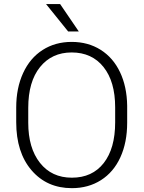

<svg xmlns="http://www.w3.org/2000/svg" viewBox="-20 -930 717 959"><path d="M61 -319.8V-393.1Q61 -490.2 95.5 -565.2Q129.9 -640.1 192.9 -680.4Q255.9 -720.7 337.9 -720.7Q419.9 -720.7 482.7 -681.2Q545.4 -641.6 579.6 -569.3Q613.8 -497.1 615.2 -401.9V-316.9Q615.2 -218.8 581.3 -144.5Q547.4 -70.3 484.4 -30.3Q421.4 9.8 338.9 9.8Q214.4 9.8 137.7 -79.3Q61 -168.5 61 -319.8ZM121.1 -316.9Q121.1 -190.4 179.7 -116.5Q238.3 -42.5 338.9 -42.5Q440.9 -42.5 498 -115.5Q555.2 -188.5 555.2 -318.8V-394Q555.2 -522.5 497.1 -595.2Q439 -668 337.9 -668Q238.8 -668 179.9 -595Q121.1 -522 121.1 -391.1ZM210 -909.7H280.3L373.5 -772.9H320.3Z"/></svg>

Font: Roboto Light
Style: Regular
Weight: 300
Designer: Google
Version: Version 2.137; 2017